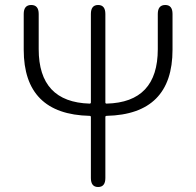

<svg xmlns="http://www.w3.org/2000/svg" viewBox="-20 -749 787 769"><path d="M373 0Q344 0 344 -36V-280Q344 -285 339 -285Q75 -291 75 -550V-693Q75 -729 105 -729Q135 -729 135 -693V-552Q135 -340 339 -334Q344 -334 344 -339V-693Q344 -729 373 -729Q402 -729 402 -693V-339Q402 -334 407 -334Q612 -339 612 -552V-693Q612 -729 642 -729Q671 -729 671 -693V-550Q671 -291 407 -285Q402 -285 402 -280V-36Q402 0 373 0Z"/></svg>

Font: Resource Han Rounded CN Light
Style: Regular
Weight: 300
Designer: Cyano Hao (round all glyphs); Ryoko NISHIZUKA 西塚涼子 (kana, bopomofo & ideographs); Paul D. Hunt (Latin, Greek & Cyrillic)
Foundry: Cyano Hao
Version: 0.990